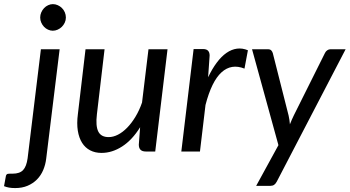

<svg xmlns="http://www.w3.org/2000/svg" viewBox="-109 -752 1736 953"><path d="M187 -507.5 120.5 34Q117 65 105.5 92Q94 119 74.5 138.8Q55 158.5 28 170Q1 181.5 -33.5 181.5Q-51 181.5 -63.8 179.2Q-76.5 177 -89 172L-79.5 120.5Q-78 116 -75.8 113.8Q-73.5 111.5 -69.8 110.8Q-66 110 -60.2 110Q-54.5 110 -46 110Q-11 110 5.8 92Q22.5 74 28 34L94 -507.5ZM218 -665Q218 -651.5 212.5 -639.8Q207 -628 198 -619Q189 -610 177.2 -604.8Q165.5 -599.5 153 -599.5Q141 -599.5 129.5 -604.8Q118 -610 109.5 -619Q101 -628 95.8 -639.8Q90.5 -651.5 90.5 -665Q90.5 -678.5 95.8 -690.5Q101 -702.5 109.8 -711.8Q118.5 -721 130 -726.2Q141.5 -731.5 153.5 -731.5Q166 -731.5 177.8 -726.2Q189.5 -721 198.5 -712Q207.5 -703 212.8 -690.8Q218 -678.5 218 -665Z M410 -507.5 372 -185Q365 -127 378.8 -99.2Q392.5 -71.5 430.5 -71.5Q453 -71.5 476.5 -83.5Q500 -95.5 522 -118Q544 -140.5 563.2 -172.2Q582.5 -204 596 -243L628 -507.5H722.5L661.5 0H614.5Q580 0 580 -34L586.5 -120.5Q547 -57 497.2 -25Q447.5 7 395 7Q363 7 338.5 -5.8Q314 -18.5 298.5 -43Q283 -67.5 277.2 -103.2Q271.5 -139 277.5 -185L315.5 -507.5Z M791 0 852 -508.5H899.5Q931.5 -508.5 931.5 -476L924 -368.5Q944 -410.5 967 -441.2Q990 -472 1015.2 -489.5Q1040.5 -507 1067.2 -510.5Q1094 -514 1121.5 -502.5L1104.5 -411.5Q1039.5 -437.5 990.5 -393Q941.5 -348.5 911 -231L883.5 0Z M1265 149Q1259 160.5 1251.5 165.5Q1244 170.5 1232.5 170.5H1162.5L1273 -31.5L1142 -507.5H1220.5Q1232 -507.5 1237.2 -502Q1242.5 -496.5 1245 -488.5L1323.5 -178.5Q1326 -167.5 1327.5 -157Q1329 -146.5 1330 -135Q1334.5 -146.5 1339.2 -157.2Q1344 -168 1349.5 -179.5L1504 -489Q1508 -497.5 1515.5 -502.5Q1523 -507.5 1531 -507.5H1606.5Z"/></svg>

Font: Lato Medium
Style: Italic
Weight: 500
Italic angle: -7°
Designer: Lukasz Dziedzic
Foundry: tyPoland Lukasz Dziedzic
Version: Version 2.006; 2014-01-15